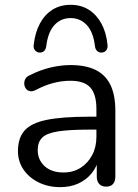

<svg xmlns="http://www.w3.org/2000/svg" viewBox="-20 -764 570 793"><path d="M228.7 8.9Q178.8 8.9 139.2 -10.8Q99.5 -30.5 76.8 -64.1Q54.1 -97.8 54.1 -139.7Q54.1 -193.7 81.3 -224.7Q108.5 -255.6 172.3 -268.8Q236.1 -282 345.8 -282H391.1V-228.6H347.4Q265.8 -228.6 219.5 -221.3Q173.2 -214 154.5 -195.7Q135.8 -177.5 135.8 -144.6Q135.8 -103.7 164.4 -77.6Q193 -51.6 242.5 -51.6Q282.3 -51.6 312.6 -70.8Q342.9 -90 360.5 -123.1Q378.2 -156.2 378.2 -198.7V-313.1Q378.2 -374.8 353 -402.6Q327.8 -430.4 270.5 -430.4Q235.7 -430.4 200.6 -421.3Q165.5 -412.2 126.9 -392Q113.2 -385.1 103 -387.6Q92.7 -390 86.8 -398.2Q81 -406.5 80.2 -417Q79.4 -427.5 84.4 -437.5Q89.5 -447.5 102.2 -452.9Q145.5 -475 188.8 -485.2Q232.1 -495.3 271.3 -495.3Q334.3 -495.3 375.3 -474.9Q416.2 -454.5 436.3 -412.9Q456.4 -371.3 456.4 -306.1V-34.8Q456.4 -14.9 446.7 -4Q437 6.9 418.5 6.9Q400.1 6.9 389.9 -4Q379.7 -14.9 379.7 -34.8V-113H389.3Q380.7 -75.4 358.3 -48Q336 -20.7 303.1 -5.9Q270.2 8.9 228.7 8.9ZM143.2 -546.9Q132 -547.3 124.6 -556.1Q117.2 -564.9 119.2 -579.1Q125.1 -629.9 144.8 -666.8Q164.5 -703.6 196.7 -723.9Q228.8 -744.1 271.6 -744.1Q314.3 -744.1 346.5 -723.9Q378.6 -703.6 398.8 -666.8Q419 -629.9 424 -579.1Q425.9 -564.9 418.8 -556.1Q411.6 -547.3 399.9 -546.9Q389.2 -546.4 381.7 -553Q374.1 -559.6 372.2 -572.8Q365.7 -631.1 338.8 -660.2Q311.9 -689.3 271.6 -689.3Q231.2 -689.3 204.6 -660.2Q177.9 -631.1 171 -572.8Q169 -559.6 161.7 -553Q154.4 -546.4 143.2 -546.9Z"/></svg>

Font: Nunito ExtraLight
Style: Regular
Weight: 200
Designer: Vernon Adams
Foundry: Vernon Adams
Version: Version 3.602